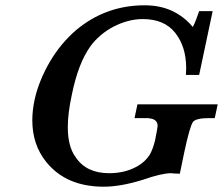

<svg xmlns="http://www.w3.org/2000/svg" viewBox="-20 -694 842 725"><path d="M802 -300 791 -248H769Q721 -248 709 -234Q697 -218 676 -120L659 -38Q657 -38 647 -38.5Q637 -39 636 -39Q632 -40 627 -40Q590 -40 519 -15Q435 11 372 11Q230 11 155 -82Q102 -147 102 -240Q102 -277 111 -319Q119 -355 134 -391.5Q149 -428 169 -462Q189 -496 214 -526Q239 -556 267 -580Q379 -674 526 -674Q585 -674 630.5 -652.5Q676 -631 708 -592Q715 -605 720.5 -620Q726 -635 732 -652H783L732 -411H682Q683 -424 683 -437Q683 -517 642 -569.5Q601 -622 519 -622Q491 -622 463 -614.5Q435 -607 409 -593.5Q383 -580 360.5 -561Q338 -542 322 -520Q275 -455 251 -335Q236 -266 236 -214Q236 -140 266 -100Q306 -40 392 -40Q443 -40 483.5 -58.5Q524 -77 544 -108V-107Q551 -119 556.5 -134Q562 -149 566 -166Q575 -210 575 -221Q575 -222 575 -223Q572 -244 545 -247Q542 -248 534 -248H488L499 -300Z"/></svg>

Font: New Athena Unicode
Style: Bold Italic
Weight: 700
Designer: J. Rusten 1997; rev. by R. Hancock 2001, 2002, rev. by D. Mastronarde 2002-2021
Foundry: Society for Classical Studies (formerly American Philological Association)
Version: Version 5.008